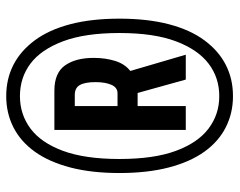

<svg xmlns="http://www.w3.org/2000/svg" viewBox="-94 -644 751 602"><g transform="rotate(-90 281.0 -343.5)"><path d="M280 12Q227 12 182.5 -10.5Q138 -33 106 -77.5Q74 -122 56.5 -189Q39 -256 39 -344Q39 -432 56.5 -498.5Q74 -565 106 -609.5Q138 -654 182.5 -676.5Q227 -699 280 -699Q334 -699 378 -676.5Q422 -654 455 -609.5Q488 -565 505.5 -498.5Q523 -432 523 -344Q523 -256 505.5 -189Q488 -122 455 -77.5Q422 -33 378 -10.5Q334 12 280 12ZM280 -31Q338 -31 382 -64.5Q426 -98 452 -167Q478 -236 478 -344Q478 -452 452 -521Q426 -590 382 -623Q338 -656 280 -656Q223 -656 178.5 -623Q134 -590 108.5 -521Q83 -452 83 -344Q83 -236 108.5 -167Q134 -98 178.5 -64.5Q223 -31 280 -31ZM174 -136V-548H297Q353 -548 376.5 -514.5Q400 -481 400 -425Q400 -388 390.5 -357.5Q381 -327 359 -310L410 -136H332L290 -287H249V-136ZM249 -350H289Q307 -350 315.5 -369Q324 -388 324 -419Q324 -452 315 -468Q306 -484 284 -484H249Z"/></g></svg>

Font: Archivo SemiBold ExtraCondensed
Style: Regular
Weight: 600
Width: 2
Version: Version 2.001